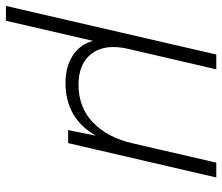

<svg xmlns="http://www.w3.org/2000/svg" viewBox="-90 -469 750 648"><g transform="rotate(90 285.0 -145.0)"><path d="M-19 210 145 -500H195L126 -203Q108 -125 141.5 -80Q175 -35 247 -35Q324 -35 375 -84.5Q426 -134 445 -219L510 -500H560L444 0H400L419 -94Q361 9 240 9Q188 9 149.5 -15Q111 -39 99 -84L31 210Z"/></g></svg>

Font: Elaine Sans Light
Style: Italic
Weight: 300
Italic angle: -13°
Designer: Wei Huang
Foundry: Wei Huang
Version: Version 2.001;December 24, 2019;FontCreator 12.0.0.2547 64-b